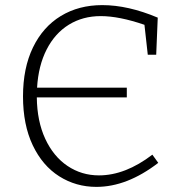

<svg xmlns="http://www.w3.org/2000/svg" viewBox="-20 -723 695 751"><path d="M599 -86Q477 8 357 8Q277 8 211.5 -33.5Q146 -75 108 -155Q70 -235 70 -346Q70 -457 109 -537.5Q148 -618 218 -660.5Q288 -703 380 -703Q481 -703 597 -654L591 -509H558L545 -626Q446 -660 374 -660Q304 -660 249.5 -626.5Q195 -593 162.5 -529.5Q130 -466 125 -380H476V-342H124Q125 -249 157 -180Q189 -111 244 -74Q299 -37 367 -37Q470 -37 576 -118Z"/></svg>

Font: Bitter Pro Light
Style: Regular
Weight: 300
Designer: Sol Matas, and Bitter project Authors
Foundry: Sol Matas
Version: Version 1.010